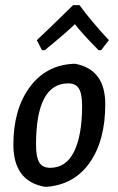

<svg xmlns="http://www.w3.org/2000/svg" viewBox="-20 -717 460 746"><path d="M143 -522 123 -561Q154 -589 264 -697H289Q334 -635 403 -561L373 -522H363Q304 -581 271 -623Q236 -589 154 -522ZM263 -469H273Q389 -447 389 -312Q389 -171 328.5 -85Q268 1 160 9L150 8Q32 -15 32 -155Q32 -291 94.5 -377Q157 -463 263 -469ZM245 -393Q120 -393 120 -155Q120 -107 132.5 -86Q145 -65 175 -65Q237 -65 268 -128.5Q299 -192 299 -305Q299 -353 286.5 -373Q274 -393 245 -393Z"/></svg>

Font: Alegreya Sans SC Medium
Style: Italic
Weight: 500
Italic angle: -7°
Designer: Juan Pablo del Peral
Foundry: Huerta Tipografica
Version: Version 2.007